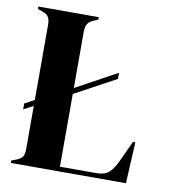

<svg xmlns="http://www.w3.org/2000/svg" viewBox="-76 -729 736 798"><g transform="rotate(10 292.0 -330.0)"><path d="M517 -174 508 0H22V-10L43 -18Q63 -26 69 -36.5Q75 -47 75 -69V-250L34 -228V-253L75 -275V-294V-350V-591Q75 -612 68.5 -624Q62 -636 43 -642L22 -650V-660H277V-650L259 -642Q241 -635 233.5 -623Q226 -611 226 -590V-352L400 -447V-421L226 -327V-293V-20H380Q414 -20 432.5 -36Q451 -52 468 -90L507 -174Z"/></g></svg>

Font: DeepMind Serif Display
Style: Regular
Weight: 800
Designer: Frank Grießhammer / Modifications: Colophon Foundry
Foundry: Colophon Foundry
Version: Version 5.002